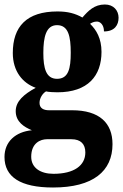

<svg xmlns="http://www.w3.org/2000/svg" viewBox="-27 -600 548 855"><path d="M209 235C388 235 474 162 474 42C474 -52 416 -109 294 -109H191C167 -109 149 -118 149 -142C149 -165 165 -186 178 -193C189 -190 216 -189 229 -189C364 -189 425 -262 425 -369C425 -429 402 -467 374 -494C382 -499 391 -504 405 -504C418 -504 436 -491 436 -460C484 -460 501 -489 501 -521C501 -553 479 -580 440 -580C393 -580 366 -552 340 -522C308 -540 275 -549 229 -549C92 -549 30 -482 30 -364C30 -282 74 -230 132 -209C79 -180 43 -149 43 -105C43 -57 81 -34 115 -20C42 -13 -7 31 -7 99C-7 188 64 235 209 235ZM227 -249C178 -249 166 -296 166 -364C166 -435 178 -488 227 -488C278 -488 288 -437 288 -365C288 -295 278 -249 227 -249ZM211 174C154 174 112 148 112 98C112 37 153 20 182 20H291C333 20 353 42 353 79C353 137 303 174 211 174Z"/></svg>

Font: Noto Serif Myanmar Condensed ExtraBold
Style: Regular
Weight: 800
Width: 3
Designer: Ben Mitchell and the Monotype Design Team
Foundry: Monotype Imaging Inc.
Version: Version 2.106